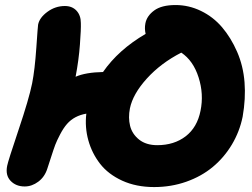

<svg xmlns="http://www.w3.org/2000/svg" viewBox="-20 -738 1012 770"><path d="M598.1 12.2Q526.4 12.2 470.2 -13.4Q414.1 -39.1 381.3 -81.3Q348.6 -123.5 334.2 -175.5Q319.8 -227.5 326.2 -282.2Q277.8 -273.9 249 -241.2Q234.4 -224.6 220.9 -198.7Q207.5 -172.9 201.7 -157.5Q195.8 -142.1 183.8 -104.7Q171.9 -67.4 169.9 -62Q159.2 -28.3 133.5 -9.3Q107.9 9.8 79.1 9.8Q43.9 9.8 22.5 -12.7Q1 -35.2 8.8 -73.2Q12.2 -91.8 54.2 -216.6Q96.2 -341.3 108.9 -403.8Q119.6 -458 125.7 -546.6Q131.8 -635.3 132.8 -639.2Q138.2 -667 169.9 -690.4Q201.7 -713.9 240.2 -713.9Q269.5 -713.9 286.9 -695.1Q304.2 -676.3 304.2 -646Q305.2 -621.1 300.5 -559.1Q295.9 -497.1 283.2 -430.2Q323.2 -447.8 393.1 -449.2Q455.1 -538.6 564 -602.1Q559.1 -623 563 -644Q568.8 -674.3 598.4 -696Q627.9 -717.8 684.1 -717.8Q737.3 -717.8 786.1 -694.1Q835 -670.4 870.6 -628.7Q906.2 -586.9 930.9 -530.3Q955.6 -473.6 960.7 -408Q965.8 -342.3 953.1 -270Q940.9 -210 909.9 -158.2Q878.9 -106.4 833.5 -68.6Q788.1 -30.8 727.3 -9.3Q666.5 12.2 598.1 12.2ZM501 -303.2Q493.7 -266.1 501.7 -233.4Q509.8 -200.7 537.8 -178.2Q565.9 -155.8 610.8 -155.8Q678.2 -155.8 724.6 -191.4Q771 -227.1 784.2 -293.9Q797.9 -360.4 776.4 -427.7Q754.9 -495.1 707 -526.9Q625 -484.9 568.8 -422.9Q512.7 -360.8 501 -303.2Z"/></svg>

Font: Shantell Sans Normal
Style: Italic
Weight: 800
Italic angle: -11.31°
Designer: Stephen Nixon, Anya Danilova, Shantell Martin
Foundry: Arrow Type
Version: Version 1.006;[559af2be0]